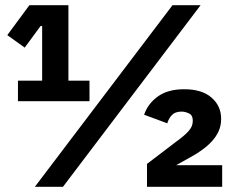

<svg xmlns="http://www.w3.org/2000/svg" viewBox="-20 -718 899 738"><path d="M834 0H545V-88L654 -171Q673 -185 685.5 -195.5Q698 -206 706 -215.5Q714 -225 717.5 -234Q721 -243 721 -254V-255Q721 -275 706.5 -282Q692 -289 678 -289Q653 -289 640.5 -275.5Q628 -262 623 -244L534 -277Q548 -319 586.5 -347Q625 -375 688 -375Q756 -375 793 -343Q830 -311 830 -261Q830 -235 820.5 -214Q811 -193 795 -175.5Q779 -158 758.5 -143Q738 -128 716 -116L657 -83H834ZM114 0 643 -698H751L222 0ZM49 -329V-408H142V-618H136L75 -535L8 -583L93 -698H243V-408H324V-329Z"/></svg>

Font: IBMPlexSans-Bold
Style: Bold
Weight: 700
Designer: Mike Abbink, Paul van der Laan, Pieter van Rosmalen
Foundry: Bold Monday
Version: Version 3.1